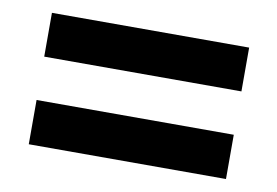

<svg xmlns="http://www.w3.org/2000/svg" viewBox="-47 -582 665 461"><g transform="rotate(10 286.0 -352.0)"><path d="M46.3 -191.6V-299.5H527.1V-191.6ZM46.3 -405.2V-512H527.1V-405.2Z"/></g></svg>

Font: Nokora
Style: Regular
Weight: 400
Designer: Danh Hong
Foundry: Danh Hong
Version: Version 9.000